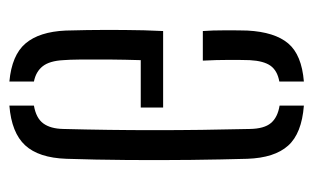

<svg xmlns="http://www.w3.org/2000/svg" viewBox="-146 -500 652 399"><g transform="rotate(90 179.5 -300.0)"><path d="M309.5 -488.5Q311 -436.5 311.8 -371.5Q312.5 -306.5 312 -239Q311.5 -171.5 309.5 -112.5Q307.5 -55 281.5 -26.8Q255.5 1.5 199 6V-45Q225 -49.5 236 -64.5Q247 -79.5 247.5 -106Q252.5 -291.5 247.5 -494Q247 -523.5 235.2 -537.5Q223.5 -551.5 199 -555.5V-606Q257 -601.5 282.2 -573.2Q307.5 -545 309.5 -488.5ZM203 -313.5V-267H104.5Q103.5 -235 103.2 -202Q103 -169 103.2 -142.8Q103.5 -116.5 104.5 -106Q106 -77.5 117.2 -63.2Q128.5 -49 149 -45V6Q94 1 69.8 -27.5Q45.5 -56 43 -111Q42.5 -122 42 -155.5Q41.5 -189 41.8 -231.8Q42 -274.5 44 -313.5ZM149 -606V-555Q126.5 -551 116.2 -536.8Q106 -522.5 104.5 -493.5Q104 -478.5 104 -451.2Q104 -424 105.5 -396H44Q42.5 -415.5 42.5 -443.8Q42.5 -472 43 -488.5Q46 -545.5 69.8 -573.5Q93.5 -601.5 149 -606Z"/></g></svg>

Font: Big Shoulders Stencil Text Light
Style: Regular
Weight: 300
Designer: Patric King
Foundry: XO Type Co
Version: Version 1.000